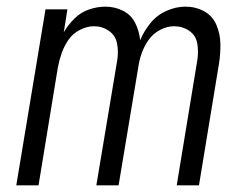

<svg xmlns="http://www.w3.org/2000/svg" viewBox="-20 -558 760 578"><path d="M29 0H96L154 -354Q158 -376 165.5 -397.5Q173 -419 186 -438Q199 -457 220.5 -468Q242 -479 263 -479Q288 -479 308 -465Q328 -451 332.5 -426.5Q337 -402 333 -377L270 0H337L396 -354Q399 -376 406.5 -397.5Q414 -419 427.5 -438Q441 -457 462 -468Q483 -479 504 -479Q530 -479 550 -465Q570 -451 574 -426.5Q578 -402 574 -377L512 0H579L639 -365Q644 -396 643.5 -426Q643 -456 631.5 -483Q620 -510 594.5 -524Q569 -538 538 -538Q510 -538 481.5 -525.5Q453 -513 433 -488.5Q413 -464 402 -437Q399 -465 387 -489Q375 -513 350.5 -525.5Q326 -538 297 -538Q273 -538 248 -529.5Q223 -521 204 -502Q185 -483 172 -461L183 -530H117Z"/></svg>

Font: Iosevka Sparkle Light Oblique
Style: Regular
Weight: 300
Italic angle: -9°
Designer: Belleve Invis
Foundry: Belleve Invis
Version: Version 4.5.0; ttfautohint (v1.8.3)